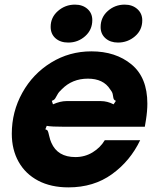

<svg xmlns="http://www.w3.org/2000/svg" viewBox="-20 -798 688 830"><path d="M31 -220Q31 -315 76.5 -397Q122 -479 201 -527.5Q280 -576 375 -576Q480 -576 548.5 -519.5Q617 -463 617 -350Q617 -318 611 -280L606 -250H262Q200 -250 182 -254L176 -239Q184 -237 186.5 -232Q189 -227 192 -213Q197 -191 202 -181Q229 -119 306 -119Q347 -119 380.5 -139.5Q414 -160 433 -192H586Q543 -102 464 -45Q385 12 276 12Q200 12 145 -17Q90 -46 60.5 -98.5Q31 -151 31 -220ZM209 -347Q241 -361 267 -361H416Q444 -361 471 -347L481 -362Q474 -365 472 -369Q470 -373 469 -381Q469 -383 467 -392Q465 -401 456 -412Q427 -458 360 -458Q292 -458 247 -412Q234 -400 229 -390.5Q224 -381 223 -380Q219 -372 215.5 -368.5Q212 -365 204 -362ZM199 -682Q199 -723 230.5 -750.5Q262 -778 304 -778Q337 -778 358 -759.5Q379 -741 379 -711Q379 -669 348 -641.5Q317 -614 275 -614Q241 -614 220 -632.5Q199 -651 199 -682ZM415 -681Q415 -723 446 -750.5Q477 -778 519 -778Q552 -778 573.5 -759Q595 -740 595 -710Q595 -668 563.5 -641Q532 -614 490 -614Q457 -614 436 -632.5Q415 -651 415 -681Z"/></svg>

Font: Open Sauce Sans ExBold Italic
Style: Regular
Weight: 800
Italic angle: -10°
Designer: Alfredo Marco Pradil
Foundry: Creative Sauce Fz LLC
Version: Version 1.477